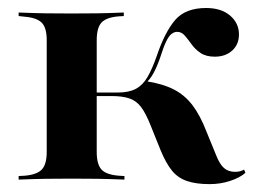

<svg xmlns="http://www.w3.org/2000/svg" viewBox="-20 -449 647 480"><path d="M96.8 -208.9V-348.4Q96.8 -379.8 84.3 -392.3Q71.8 -404.8 41.1 -407.3L26.6 -408.9V-417.7Q66.1 -416.1 94.8 -415.7Q123.4 -415.3 158.9 -415.3Q194.4 -415.3 223 -415.7Q251.6 -416.1 289.5 -417.7V-408.9L276.6 -408.1Q246 -405.6 233.9 -392.7Q221.8 -379.8 221.8 -348.4V-208.9ZM158.9 -2.4Q123.4 -2.4 94.8 -2Q66.1 -1.6 26.6 0V-8.9L41.1 -9.7Q71.8 -12.1 84.3 -25Q96.8 -37.9 96.8 -69.4V-208.9H221.8V-69.4Q221.8 -37.9 233.9 -25Q246 -12.1 277.4 -9.7L291.1 -8.9V0Q252.4 -1.6 223.4 -2Q194.4 -2.4 158.9 -2.4ZM504 11.3Q470.2 11.3 447.6 3.6Q425 -4 410.1 -22.2Q395.2 -40.3 381.5 -73.4L356.5 -135.5Q344.4 -166.1 332.3 -181.9Q320.2 -197.6 302.8 -203.2Q285.5 -208.9 258.1 -208.9H215.3V-217.7H275Q302.4 -217.7 319.8 -227Q337.1 -236.3 348.8 -256.5Q360.5 -276.6 371.8 -308.9Q391.9 -368.5 417.7 -398.8Q443.5 -429 495.2 -429Q533.1 -429 555.2 -410.1Q577.4 -391.1 577.4 -362.9Q577.4 -337.9 560.5 -322.6Q543.5 -307.3 516.9 -307.3Q495.2 -307.3 481.5 -316.5Q467.7 -325.8 458.9 -338.3Q450 -350.8 441.9 -360.1Q433.9 -369.4 422.6 -369.4Q416.1 -369.4 409.3 -364.5Q402.4 -359.7 395.6 -345.6Q388.7 -331.5 379.8 -303.2Q371.8 -280.6 363.3 -265.3Q354.8 -250 342.7 -239.5L345.2 -246Q387.1 -239.5 414.5 -225.4Q441.9 -211.3 461.3 -185.9Q480.6 -160.5 496.8 -118.5L520.2 -61.3Q529 -38.7 539.9 -29Q550.8 -19.4 567.7 -19.4Q580.6 -19.4 590.3 -25L593.5 -16.9Q579.8 -4.8 555.6 3.2Q531.5 11.3 504 11.3Z"/></svg>

Font: Playfair 144pt SemiExpanded ExtraBold
Style: Regular
Weight: 800
Width: 6
Designer: Claus Eggers Sørensen
Foundry: Claus Eggers Sørensen
Version: Version 2.203